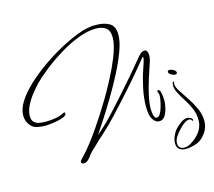

<svg xmlns="http://www.w3.org/2000/svg" viewBox="-114 -770 1236 1107"><g transform="rotate(-15 504.0 -216.5)"><path d="M274 124Q269 124 264 121.5Q259 119 259 113Q259 108 262 104.5Q265 101 268 97Q302 62 332 23.5Q362 -15 389 -55Q440 -129 485 -205Q530 -281 569 -362Q580 -386 592.5 -416Q605 -446 613.5 -477.5Q622 -509 622 -535Q622 -576 600 -592.5Q578 -609 540 -609Q492 -609 435.5 -587.5Q379 -566 322.5 -531.5Q266 -497 217.5 -459Q169 -421 137 -388Q118 -368 96 -340Q74 -312 58.5 -280.5Q43 -249 43 -220Q43 -195 55.5 -183Q68 -171 88 -168Q108 -165 128 -165Q153 -165 182.5 -170Q212 -175 234 -187Q238 -189 239 -189Q245 -189 245 -182Q245 -171 228 -163.5Q211 -156 188 -151.5Q165 -147 144.5 -145Q124 -143 116 -143Q97 -143 72 -147.5Q47 -152 33 -167Q7 -195 7 -232Q7 -272 34.5 -315Q62 -358 108 -401Q154 -444 210 -483.5Q266 -523 323 -554Q380 -585 430 -604.5Q480 -624 513 -627Q522 -629 531 -629Q540 -629 549 -629Q595 -629 626.5 -611Q658 -593 658 -541Q658 -502 638 -447Q618 -392 586.5 -330.5Q555 -269 519 -208.5Q483 -148 450 -97Q417 -46 395 -13L418 -33Q459 -69 496 -109.5Q533 -150 569 -190Q611 -237 652.5 -285Q694 -333 734 -382Q741 -391 753 -402.5Q765 -414 778 -414Q791 -414 795 -403Q799 -392 799 -382Q799 -369 796 -356Q793 -343 788 -330Q776 -295 761.5 -249.5Q747 -204 737 -158.5Q727 -113 727 -76Q727 -69 728.5 -56Q730 -43 735 -32.5Q740 -22 749 -22Q760 -22 769 -36.5Q778 -51 784 -72Q790 -93 793.5 -111.5Q797 -130 797 -139Q797 -152 793.5 -157.5Q790 -163 790 -167Q790 -173 796 -173Q805 -173 809 -159Q813 -145 814.5 -129Q816 -113 816 -107Q816 -91 810.5 -65Q805 -39 792.5 -18.5Q780 2 758 2Q741 2 728.5 -11.5Q716 -25 711 -41Q707 -55 705.5 -70Q704 -85 704 -98Q704 -150 716 -207Q728 -264 745 -313Q749 -324 756 -345.5Q763 -367 763 -377Q763 -381 761 -381Q759 -381 755 -376Q751 -371 750 -370Q669 -270 584 -177Q547 -137 509.5 -96Q472 -55 431 -18Q413 -2 395 14.5Q377 31 360 48Q353 54 346.5 60.5Q340 67 334 73Q330 77 326 81.5Q322 86 319 91Q312 102 300 113Q288 124 274 124ZM915 -234Q905 -234 891.5 -242Q878 -250 878 -260Q878 -269 890 -269Q899 -269 913 -261.5Q927 -254 927 -243Q927 -238 923 -236Q919 -234 915 -234ZM864 196Q841 196 826 185Q811 174 811 149Q811 129 820 107.5Q829 86 842 71Q855 56 876 40.5Q897 25 917 25Q925 25 936 31Q947 37 947 45Q947 49 944 49Q940 49 937.5 43Q935 37 924 37Q913 37 899.5 45.5Q886 54 874.5 65.5Q863 77 856 85Q844 98 833 115.5Q822 133 822 153Q822 168 831.5 177Q841 186 857 186Q877 186 896.5 174.5Q916 163 930 150Q952 130 964.5 106Q977 82 977 52Q977 17 963.5 -15Q950 -47 931.5 -75.5Q913 -104 899.5 -130Q886 -156 886 -178Q886 -182 888 -190Q890 -198 896 -198Q898 -198 898 -196Q898 -193 896.5 -190Q895 -187 895 -182Q895 -166 912 -139.5Q929 -113 951.5 -79.5Q974 -46 991 -9Q1008 28 1008 66Q1008 96 995.5 120.5Q983 145 960 165Q943 180 915 188Q887 196 864 196Z"/></g></svg>

Font: Sassy Frass
Style: Regular
Weight: 400
Designer: Robert E. Leuschke
Foundry: Robert E. Leuschke
Version: Version 1.010; ttfautohint (v1.8.3)